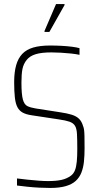

<svg xmlns="http://www.w3.org/2000/svg" viewBox="-20 -921 488 949"><path d="M228 8Q203 8 173.5 6.5Q144 5 115.5 2Q87 -1 64 -4V-39Q88 -36 116 -33Q144 -30 171 -28Q198 -26 217 -26Q258 -26 284.5 -32Q311 -38 331 -53Q344 -63 350.5 -79.5Q357 -96 359.5 -122Q362 -148 362 -183Q362 -231 360.5 -258.5Q359 -286 350.5 -299.5Q342 -313 323.5 -319.5Q305 -326 270 -331L138 -351Q110 -355 93 -364Q76 -373 66.5 -390.5Q57 -408 53.5 -438.5Q50 -469 50 -515Q50 -563 59.5 -597.5Q69 -632 89.5 -654Q110 -676 144 -686Q178 -696 227 -696Q256 -696 284 -694.5Q312 -693 335.5 -690Q359 -687 373 -683V-650Q355 -654 330.5 -656.5Q306 -659 281 -660.5Q256 -662 234 -662Q185 -662 156 -653Q127 -644 112 -625Q96 -605 91 -580Q86 -555 86 -513Q86 -455 93 -429.5Q100 -404 115.5 -396.5Q131 -389 156 -385L278 -366Q312 -361 334.5 -354Q357 -347 370.5 -334Q384 -321 391 -297Q394 -290 395.5 -279.5Q397 -269 397.5 -248Q398 -227 398 -188Q398 -153 395 -123Q392 -93 382.5 -68.5Q373 -44 354.5 -27Q336 -10 305 -1Q274 8 228 8ZM200 -763V-768L257 -901H299V-896L224 -763Z"/></svg>

Font: Saira Condensed Thin
Style: Regular
Weight: 250
Width: 3
Designer: Hector Gatti with collaboration of the Omnibus-Type team
Foundry: Omnibus-Type
Version: Version 1.101